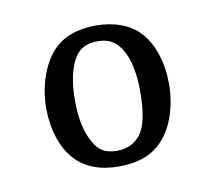

<svg xmlns="http://www.w3.org/2000/svg" viewBox="-47 -783 463 414"><g transform="rotate(-10 184.5 -576.0)"><path d="M320 -579Q320 -544 309.5 -511.5Q299 -479 279 -458Q263 -440 239 -431Q215 -422 183 -422Q152 -422 128.5 -431Q105 -440 89 -457Q70 -477 60 -507.5Q50 -538 50 -572Q50 -608 61 -640.5Q72 -673 91 -694Q124 -730 186 -730Q216 -730 240.5 -721Q265 -712 281 -695Q300 -675 310 -644.5Q320 -614 320 -579ZM114 -578Q114 -519 134 -485Q142 -470 154 -463Q166 -456 185 -456Q218 -456 237 -481Q256 -506 256 -574Q256 -603 251 -627Q246 -651 236 -667Q227 -682 214.5 -689Q202 -696 184 -696Q167 -696 154.5 -690Q142 -684 134 -671Q124 -655 119 -631.5Q114 -608 114 -578Z"/></g></svg>

Font: Domine
Style: Regular
Weight: 400
Designer: Pablo Impallari, Rodrigo Fuenzalida, Brenda Gallo
Foundry: Pablo Impallari, Rodrigo Fuenzalida, Brenda Gallo
Version: Version 2.000;September 19, 2022;FontCreator 14.0.0.2877 64-